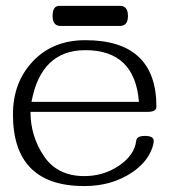

<svg xmlns="http://www.w3.org/2000/svg" viewBox="-20 -626 581 658"><path d="M160.2 -571.3Q160.2 -606 183.6 -606H391.1Q418.5 -606 418.5 -571.3Q418.5 -537.1 391.1 -537.1H187.5Q160.2 -537.1 160.2 -571.3ZM269 11.7Q24.4 11.7 24.4 -233.9Q24.4 -343.8 92.8 -416Q161.1 -488.3 272.5 -488.3Q516.1 -488.3 516.1 -259.8Q516.1 -242.7 486.3 -242.7H84.5Q84.5 -159.2 130.6 -90.8Q176.8 -22.5 269 -22.5Q335 -22.5 387.7 -58.1Q441.4 -94.7 446.8 -144Q448.7 -160.2 476.6 -160.2Q506.8 -160.2 506.8 -143.6Q506.8 -127.9 495.6 -104.5Q477.5 -65.9 434.1 -36.1Q364.3 11.7 269 11.7ZM456.1 -276.9Q442.4 -454.1 272.5 -454.1Q120.6 -454.1 87.9 -276.9Z"/></svg>

Font: Gayathri Thin
Style: Regular
Weight: 100
Designer: Binoy Dominic <binoy.domenic@gmail.com>
Foundry: SMC
Version: Version 1.000